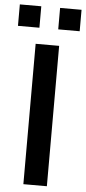

<svg xmlns="http://www.w3.org/2000/svg" viewBox="-79 -948 438 981"><g transform="rotate(5 140.0 -457.0)"><path d="M298.5 -803.5H188.5V-913.5H298.5ZM-18 -803.5V-913.5H92V-803.5ZM80 0V-720H200.5V0Z"/></g></svg>

Font: Vortex Mix
Style: Bold
Weight: 700
Designer: Mikhail Sharanda
Foundry: Mikhail Sharanda
Version: Version 4.504;Glyphs 3.1.2 (3151)